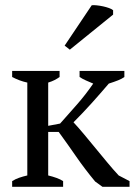

<svg xmlns="http://www.w3.org/2000/svg" viewBox="-20 -721 526 741"><path d="M287.1 -447.3H460V-423.8Q450.7 -417 436 -411.1Q421.4 -405.3 399.9 -398.4Q369.1 -362.3 335 -324.2Q300.8 -286.1 263.7 -249Q283.7 -227.5 305.4 -201.4Q327.1 -175.3 349.6 -147.9Q372.1 -120.6 394.3 -93.8Q416.5 -66.9 438 -43.9L480 -22V0H375.5L347.2 -20.5Q307.1 -68.8 273.9 -116.9Q240.7 -165 206.5 -211.9H166V-43.9Q183.6 -39.6 198.5 -34.2Q213.4 -28.8 223.6 -22V0H26.9V-22Q39.1 -29.8 53.7 -34.9Q68.4 -40 85.4 -43.9V-402.3Q55.7 -408.7 26.9 -423.8V-447.3H210V-423.8Q201.2 -417.5 190.7 -412.1Q180.2 -406.7 166 -402.3V-235.4L211.9 -244.1Q230 -264.6 246.8 -283.4Q263.7 -302.2 279.8 -320.8Q295.9 -339.4 310.8 -358.6Q325.7 -377.9 339.8 -398.4Q324.7 -404.8 311.5 -410.6Q298.3 -416.5 287.1 -423.8ZM334 -700.7Q341.3 -701.7 353.3 -700.4Q365.2 -699.2 377.7 -696.5Q390.1 -693.8 400.9 -689.9Q411.6 -686 416.5 -681.6V-664.6L249.5 -529.3L229.5 -544.9Z"/></svg>

Font: PT Astra Serif
Style: Regular
Weight: 400
Designer: A.Korolkova, I. Chaeva
Foundry: ParaType Ltd
Version: Version 1.002